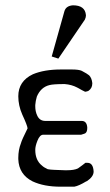

<svg xmlns="http://www.w3.org/2000/svg" viewBox="-20 -704 414 724"><path d="M223 -662Q229 -682 255 -684Q301 -684 304 -647Q304 -646 304 -645Q304 -639 300 -630L200 -483L175 -491ZM84 -220Q83 -231 64 -272Q49 -306 49 -341Q49 -398 104 -424Q147 -442 210 -442H251Q277 -442 288 -437Q309 -426 316 -420Q326 -410 328 -391Q328 -390 328 -389Q328 -371 313 -361Q308 -359 301 -358Q294 -361 271 -374Q250 -385 224 -387Q180 -387 166 -383Q134 -375 119 -340Q114 -323 113 -308Q113 -306 113 -303Q113 -284 120 -269Q129 -248 151 -248H288Q307 -248 309 -224Q309 -222 309 -221Q309 -206 301 -201Q299 -200 295.5 -199Q292 -198 286 -196H143Q130 -196 121 -173Q113 -153 113 -139Q113 -99 139 -79Q145 -73 160 -66Q170 -64 185.5 -63.5Q201 -63 225 -62Q229 -62 232 -62Q260 -62 274 -69Q284 -76 290.5 -81Q297 -86 302 -90Q305 -90 310 -90Q331 -90 333 -58Q333 -57 333 -57Q333 -38 308 -21L305 -20Q277 -3 260 0H208Q146 0 103 -20Q51 -46 49 -104Q49 -107 49 -109Q49 -139 59 -164Q62 -176 84 -220Z"/></svg>

Font: New Athena Unicode
Style: Regular
Weight: 400
Designer: J. Rusten 1997; rev. by R. Hancock 2001, 2002, rev. by D. Mastronarde 2002-2021
Foundry: GreekKeys New Athena Unicode
Version: Version 5.008